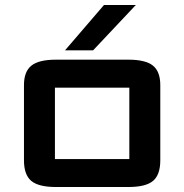

<svg xmlns="http://www.w3.org/2000/svg" viewBox="-20 -744 738 769"><path d="M76 -102V-403Q76 -457.5 105.8 -481.2Q135.5 -505 204 -505H494Q563 -505 592.5 -481.2Q622 -457.5 622 -403V-102Q622 -44 593 -19.5Q564 5 494 5H204Q134.5 5 105.2 -19.5Q76 -44 76 -102ZM200 -107Q200 -107 200 -107Q200 -107 200 -107H498Q498 -107 498 -107Q498 -107 498 -107V-393Q498 -393 498 -393Q498 -393 498 -393H200Q200 -393 200 -393Q200 -393 200 -393ZM240.5 -542.5 396.5 -724H524L353 -542.5Z"/></svg>

Font: Science Gothic
Style: Regular
Weight: 400
Designer: Thomas Phinney, Vassil Kateliev, Brandon Buerkle
Foundry: Font Detective LLC
Version: Version 1.018